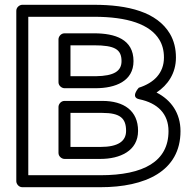

<svg xmlns="http://www.w3.org/2000/svg" viewBox="-20 -756 810 801"><path d="M683 -209C683 -83 580 -25 399 -25H98V-686H372C512 -686 606 -655 645 -590C657 -570 664 -546 664 -516C664 -451 622 -410 559 -390C559 -390 522 -350 561 -342C638 -326 683 -281 683 -209ZM733 -209C733 -284 694 -339 633 -370C680 -401 714 -450 714 -516C714 -553 706 -586 689 -615C635 -706 515 -736 372 -736H73C62 -736 48 -726 48 -711V0C48 11 58 25 73 25H399C585 25 733 -41 733 -209ZM556 -210C556 -294 497 -335 407 -335H249C234 -335 224 -321 224 -310V-118C224 -103 238 -93 249 -93H399C480 -93 556 -126 556 -210ZM506 -210C506 -167 473 -143 399 -143H274V-285H407C482 -285 506 -262 506 -210ZM537 -501C537 -592 461 -617 372 -617H249C234 -617 224 -603 224 -592V-413C224 -398 238 -388 249 -388H379C461 -388 537 -417 537 -501ZM487 -501C487 -460 457 -439 379 -438H274V-567H372C459 -567 487 -550 487 -501Z"/></svg>

Font: Asimov
Style: XWidOu
Weight: 500
Designer: Google
Version: Version 2.000980; 2014